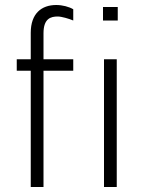

<svg xmlns="http://www.w3.org/2000/svg" viewBox="-20 -748 641 768"><path d="M273 -666V-711C256 -721 230 -728 205 -728C146 -728 103 -694 103 -617V-511H47V-465H103V0H154V-465H273V-511H154V-615C154 -674 183 -682 211 -682C226 -682 257 -673 273 -666ZM392 -720V-666H451V-720ZM396 0H447V-511H396Z"/></svg>

Font: Chivo Light
Style: Regular
Weight: 300
Designer: Hector Gatti
Foundry: Omnibus-Type
Version: Version 1.003;PS 001.003;hotconv 1.0.70;makeotf.lib2.5.58329